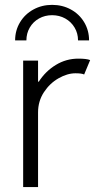

<svg xmlns="http://www.w3.org/2000/svg" viewBox="-20 -761 395 781"><path d="M74.2 -514.6H134.8V-428.7H137.7Q165 -471.2 207 -496.8Q249 -522.5 298.8 -522.5Q332 -522.5 346.7 -516.6L322.3 -458Q312.5 -462.9 287.1 -462.9Q253.9 -462.9 218.3 -442.6Q182.6 -422.4 158.7 -386Q134.8 -349.6 134.8 -303.7V0H74.2ZM342.3 -596.7H297.4Q297.4 -625.5 283.4 -648.9Q269.5 -672.4 245.4 -685.8Q221.2 -699.2 191.9 -699.2Q162.6 -699.2 138.7 -685.8Q114.7 -672.4 101.1 -648.9Q87.4 -625.5 87.4 -596.7H41.5Q41.5 -637.2 61.5 -670.4Q81.5 -703.6 116 -722.4Q150.4 -741.2 191.9 -741.2Q233.9 -741.2 268.3 -722.4Q302.7 -703.6 322.5 -670.4Q342.3 -637.2 342.3 -596.7Z"/></svg>

Font: Reddit Sans Chocolate Light
Style: Regular
Weight: 300
Designer: Stephen Hutchings
Foundry: Reddit
Version: Version 1.013